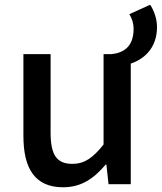

<svg xmlns="http://www.w3.org/2000/svg" viewBox="-20 -779 684 812"><path d="M527 -719C538 -702 545 -680 545 -657C545 -578 499 -555 451 -550H418V-168C373 -111 337 -86 286 -86C221 -86 194 -122 194 -218V-550H79V-204C79 -63 130 13 247 13C323 13 376 -23 427 -83H430L439 0H533V-510C589 -529 644 -575 644 -665C644 -700 631 -735 615 -759Z"/></svg>

Font: Spoqa Han Sans Neo Medium
Style: Regular
Weight: 500
Designer: [Spoqa Han Sans Neo] Dong-huui Kim  Younghwa Kang  Yujin Lee  [Noto Sans] Ryoko NISHIZUKA  (kana & ideographs); Paul D. 
Foundry: Spoqa (http://www.spoqa-han-sans.com)
Version: Version 1.000